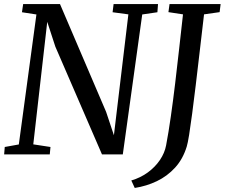

<svg xmlns="http://www.w3.org/2000/svg" viewBox="-20 -763 1110 949"><path d="M0.5 0 3.5 -36.5 73 -49 160 -691.5 88.5 -702.5 94.5 -743H276.5L504.5 -210L543 -94.5L614.5 -692L536.5 -702.5L541.5 -743H761L758 -702.5L683 -691.5L587 0H484L253.5 -532.5L213.5 -655L144.5 -49.5L229.5 -36.5L226 0ZM646 166 629 129Q675 115.5 711 89Q747 62.5 770.5 27.8Q794 -7 801 -44.5Q813 -107.5 824.2 -186.2Q835.5 -265 845.8 -351.2Q856 -437.5 865.8 -524.8Q875.5 -612 884.5 -692L812.5 -703L818 -743H1070.5L1065.5 -703L988.5 -692Q977.5 -598.5 967.2 -509.5Q957 -420.5 947.5 -342.2Q938 -264 929.8 -201.2Q921.5 -138.5 914.8 -96.5Q908 -54.5 903 -38.5Q884 23.5 845.2 65.8Q806.5 108 755.2 132.5Q704 157 646 166Z"/></svg>

Font: Merriweather 36pt
Style: Italic
Weight: 400
Italic angle: -7.8°
Version: Version 2.101